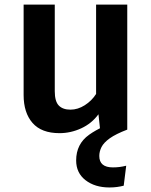

<svg xmlns="http://www.w3.org/2000/svg" viewBox="-20 -563 655 834"><path d="M217.9 -543.1V-166.7Q217.9 -122.6 235.4 -104.6Q252.8 -86.7 286.2 -86.7Q317.9 -86.7 348.2 -105.9Q378.5 -125.1 397.4 -154.9V-543.1H532.8V0H414.9L407.7 -66.7Q378.5 -26.7 332.8 -5.6Q287.2 15.4 238.5 15.4Q160 15.4 121.3 -29Q82.6 -73.3 82.6 -150.3V-543.1ZM516.4 -45.1 532.8 0Q483.1 19 456.9 37.7Q430.8 56.4 421 75.6Q411.3 94.9 411.3 114.4Q411.3 164.1 470.3 164.1Q486.2 164.1 499.7 162.3Q513.3 160.5 528.2 156.9L517.4 243.6Q503.1 247.2 488.5 249.2Q473.8 251.3 455.4 251.3Q392.3 251.3 351.5 219.7Q310.8 188.2 310.8 133.8Q310.8 62.6 366.7 22.6Q422.6 -17.4 516.4 -45.1Z"/></svg>

Font: Fira Code SemiBold
Style: Regular
Weight: 600
Designer: Carrois Corporate, Edenspiekermann AG, Nikita Prokopov
Foundry: Carrois Corporate, Edenspiekermann AG, Nikita Prokopov
Version: Version 6.002